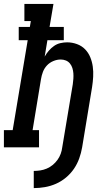

<svg xmlns="http://www.w3.org/2000/svg" viewBox="-42 -755 562 984"><path d="M131 209V121Q147 121 164 118.5Q181 116 197.5 109Q214 102 228 90.5Q242 79 252.5 64.5Q263 50 269 33.5Q275 17 277 0Q291 -81 304 -161.5Q317 -242 331 -323Q333 -337 334 -351.5Q335 -366 334 -379.5Q333 -393 329 -406Q325 -419 316.5 -429.5Q308 -440 295.5 -445Q283 -450 269 -450Q250 -450 231 -442Q212 -434 198.5 -419.5Q185 -405 178 -386.5Q171 -368 168 -349L125 -88H158V0H-22V-88H23L100 -549H54V-617H111L116 -647H83V-735H232L212 -617H285V-549H201L187 -465Q196 -481 208 -495Q220 -509 235 -519.5Q250 -530 267.5 -534Q285 -538 302 -538Q328 -538 352.5 -529Q377 -520 394 -502.5Q411 -485 420.5 -462Q430 -439 433.5 -413.5Q437 -388 435.5 -361.5Q434 -335 430 -309L379 0Q374 29 364 57Q354 85 337 110Q320 135 296 155Q272 175 244.5 187Q217 199 188 204Q159 209 131 209Z"/></svg>

Font: Iosevka Curly Slab SmBdObl
Style: Regular
Weight: 600
Italic angle: -9°
Monospace: yes
Designer: Belleve Invis
Foundry: Belleve Invis
Version: Version 11.0.0; ttfautohint (v1.8.3)